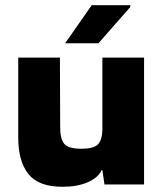

<svg xmlns="http://www.w3.org/2000/svg" viewBox="-20 -717 640 737"><path d="M220 0Q128 0 89 -49Q50 -98 50 -189V-496H210L211 -228Q211 -183 227 -164.5Q243 -146 292 -146Q339 -146 355.5 -162.5Q372 -179 373 -219V-496H533V-9H381L373 -64H370Q357 -35 317 -17.5Q277 0 220 0ZM480 -690 358 -551H230L332 -697H480Z"/></svg>

Font: Bakbak One
Style: Regular
Weight: 400
Designer: Saumya Kishore and Sanchit Sawaria
Foundry: A Good Feeling
Version: Version 1.003; ttfautohint (v1.8.3)